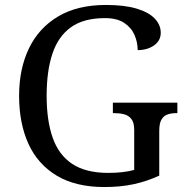

<svg xmlns="http://www.w3.org/2000/svg" viewBox="-20 -744 754 774"><path d="M401 10Q285 10 208.5 -36Q132 -82 94.5 -164.5Q57 -247 57 -358Q57 -466 96.5 -548.5Q136 -631 214 -677.5Q292 -724 407 -724Q481 -724 530 -709.5Q579 -695 603.5 -669.5Q628 -644 628 -612Q628 -580 601 -561Q574 -542 535 -542Q535 -573 522.5 -602.5Q510 -632 481 -651.5Q452 -671 403 -671Q318 -671 266.5 -634.5Q215 -598 191.5 -528Q168 -458 168 -358Q168 -258 192.5 -188.5Q217 -119 271.5 -83Q326 -47 417 -47Q446 -47 473 -50Q500 -53 521 -59V-220Q521 -250 509.5 -264.5Q498 -279 479.5 -283.5Q461 -288 439 -288H435V-330H695V-288H691Q672 -288 656.5 -283Q641 -278 631.5 -263Q622 -248 622 -216V-36Q572 -13 519 -1.5Q466 10 401 10Z"/></svg>

Font: Noto Serif Telugu
Style: Regular
Weight: 400
Designer: Jelle Bosma - Monotype Design Team
Foundry: Monotype Imaging Inc.
Version: Version 2.003